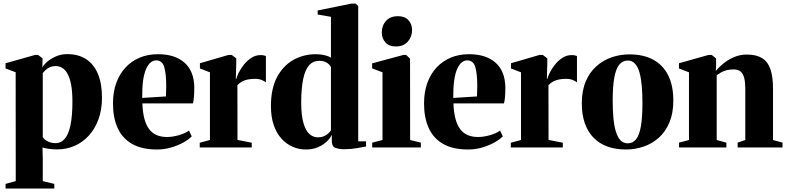

<svg xmlns="http://www.w3.org/2000/svg" viewBox="-20 -838 4473 1091"><path d="M11.5 233.5V207L69.5 191L69 -427.5L11.5 -449V-478.5L180 -526H196.5L222 -506L220.5 -454Q227.5 -469 247.8 -486.8Q268 -504.5 297.8 -517.5Q327.5 -530.5 362 -530.5Q425.5 -530.5 469.5 -501.8Q513.5 -473 536.5 -417.8Q559.5 -362.5 559.5 -283.5Q559.5 -214.5 539.5 -160Q519.5 -105.5 484.5 -67.2Q449.5 -29 403.5 -9Q357.5 11 305 11Q279.5 11 255.8 7.5Q232 4 221.5 0L223 68.5V191L288.5 207V233.5ZM295 -24.5Q327.5 -24.5 349 -50.5Q370.5 -76.5 381 -129.2Q391.5 -182 391.5 -261.5Q391.5 -319 384 -357.5Q376.5 -396 363.5 -419.2Q350.5 -442.5 333.2 -452.5Q316 -462.5 297 -462.5Q275.5 -462.5 260.8 -455Q246 -447.5 237 -438.2Q228 -429 223 -423V-60Q231 -44 252 -34.2Q273 -24.5 295 -24.5Z M872.5 11.5Q785.5 11.5 730 -20.5Q674.5 -52.5 648.2 -111.2Q622 -170 622 -249.5Q622 -315 640.8 -366.8Q659.5 -418.5 693.8 -455Q728 -491.5 774.5 -510.8Q821 -530 877.5 -530Q974.5 -530 1028.5 -481.8Q1082.5 -433.5 1084 -343Q1084 -309 1082 -285.8Q1080 -262.5 1076 -250.5H789Q791 -199.5 800.5 -163.5Q810 -127.5 827.2 -104.5Q844.5 -81.5 870 -70.5Q895.5 -59.5 929 -59.5Q960 -59.5 996.2 -69.8Q1032.5 -80 1054 -96L1069.5 -63Q1055 -47.5 1024.8 -30Q994.5 -12.5 954.8 -0.5Q915 11.5 872.5 11.5ZM788 -281.5 923 -290Q923.5 -305.5 923.8 -319.2Q924 -333 924.5 -348.5Q924.5 -420.5 913 -457.8Q901.5 -495 867.5 -495Q851 -495 836.5 -483.5Q822 -472 810.5 -446.8Q799 -421.5 793.2 -380.8Q787.5 -340 788 -281.5Z M1115 0V-27L1173 -42.5V-427L1116 -449V-478.5L1278.5 -526H1296.5L1322.5 -506.5V-481L1320 -389.5L1323 -390.5Q1325.5 -402.5 1336.2 -424.5Q1347 -446.5 1365.2 -469.8Q1383.5 -493 1407.8 -509Q1432 -525 1460.5 -525Q1472 -525 1479.2 -523.2Q1486.5 -521.5 1491 -519.5V-370Q1484 -376 1468 -383Q1452 -390 1429 -390Q1407.5 -390 1389.2 -386.5Q1371 -383 1356 -375Q1341 -367 1329 -354L1329.5 -43L1410.5 -27V0Z M1718.5 11.5Q1679.5 11.5 1644 -3.5Q1608.5 -18.5 1580.2 -49.2Q1552 -80 1535.8 -126.2Q1519.5 -172.5 1519.5 -235.5Q1519.5 -334.5 1554.2 -399.8Q1589 -465 1647 -497.5Q1705 -530 1774.5 -530Q1801.5 -530 1825.2 -524.2Q1849 -518.5 1860.5 -510V-742.5L1785 -755.5V-778.5L1976.5 -817.5H2001L2015.5 -803.5V-35H2060V-5.5Q2042.5 -2 2007 4Q1971.5 10 1936 10Q1907 10 1886.2 2Q1865.5 -6 1865.5 -35V-72Q1856 -51.5 1835.2 -32.2Q1814.5 -13 1785 -0.8Q1755.5 11.5 1718.5 11.5ZM1786 -57.5Q1804.5 -57.5 1819 -63.5Q1833.5 -69.5 1844.2 -78.8Q1855 -88 1860.5 -97.5V-457Q1852 -473.5 1834.8 -483Q1817.5 -492.5 1795 -492.5Q1759 -492.5 1736.2 -466.8Q1713.5 -441 1702.8 -389Q1692 -337 1691.5 -258Q1691.5 -182 1704.5 -138Q1717.5 -94 1739 -75.8Q1760.5 -57.5 1786 -57.5Z M2095 0V-27.5L2153.5 -42.5V-427L2094.5 -449.5V-478L2273 -526H2287.5L2310 -505L2310.5 -42.5L2371.5 -27.5V0ZM2229 -574Q2190 -574 2169.8 -597.2Q2149.5 -620.5 2149.5 -653Q2149.5 -692.5 2173.5 -719.2Q2197.5 -746 2241 -746H2242Q2280.5 -746 2301 -723.2Q2321.5 -700.5 2321.5 -667.5Q2321.5 -629.5 2297.5 -601.8Q2273.5 -574 2230 -574Z M2640 11.5Q2553 11.5 2497.5 -20.5Q2442 -52.5 2415.8 -111.2Q2389.5 -170 2389.5 -249.5Q2389.5 -315 2408.2 -366.8Q2427 -418.5 2461.2 -455Q2495.5 -491.5 2542 -510.8Q2588.5 -530 2645 -530Q2742 -530 2796 -481.8Q2850 -433.5 2851.5 -343Q2851.5 -309 2849.5 -285.8Q2847.5 -262.5 2843.5 -250.5H2556.5Q2558.5 -199.5 2568 -163.5Q2577.5 -127.5 2594.8 -104.5Q2612 -81.5 2637.5 -70.5Q2663 -59.5 2696.5 -59.5Q2727.5 -59.5 2763.8 -69.8Q2800 -80 2821.5 -96L2837 -63Q2822.5 -47.5 2792.2 -30Q2762 -12.5 2722.2 -0.5Q2682.5 11.5 2640 11.5ZM2555.5 -281.5 2690.5 -290Q2691 -305.5 2691.2 -319.2Q2691.5 -333 2692 -348.5Q2692 -420.5 2680.5 -457.8Q2669 -495 2635 -495Q2618.5 -495 2604 -483.5Q2589.5 -472 2578 -446.8Q2566.5 -421.5 2560.8 -380.8Q2555 -340 2555.5 -281.5Z M2882.5 0V-27L2940.5 -42.5V-427L2883.5 -449V-478.5L3046 -526H3064L3090 -506.5V-481L3087.5 -389.5L3090.5 -390.5Q3093 -402.5 3103.8 -424.5Q3114.5 -446.5 3132.8 -469.8Q3151 -493 3175.2 -509Q3199.5 -525 3228 -525Q3239.5 -525 3246.8 -523.2Q3254 -521.5 3258.5 -519.5V-370Q3251.5 -376 3235.5 -383Q3219.5 -390 3196.5 -390Q3175 -390 3156.8 -386.5Q3138.5 -383 3123.5 -375Q3108.5 -367 3096.5 -354L3097 -43L3178 -27V0Z M3286 -250.5Q3286 -322.5 3308.2 -375Q3330.5 -427.5 3369 -461.8Q3407.5 -496 3455.8 -512.5Q3504 -529 3556.5 -529Q3636 -529 3691.8 -498.8Q3747.5 -468.5 3776.8 -410Q3806 -351.5 3806 -266.5Q3806 -194.5 3783.8 -142Q3761.5 -89.5 3723.5 -55.5Q3685.5 -21.5 3637 -5Q3588.5 11.5 3536 11.5Q3478 11.5 3431.8 -5.2Q3385.5 -22 3353 -55.2Q3320.5 -88.5 3303.2 -137.5Q3286 -186.5 3286 -250.5ZM3547.5 -23.5Q3576.5 -23.5 3595 -47.5Q3613.5 -71.5 3622 -121.8Q3630.5 -172 3630.5 -250.5Q3630.5 -304 3626.8 -348.8Q3623 -393.5 3613.8 -426Q3604.5 -458.5 3588.2 -476.2Q3572 -494 3547.5 -494Q3517.5 -494 3498.5 -470.2Q3479.5 -446.5 3470.5 -396.2Q3461.5 -346 3461.5 -265.5Q3461.5 -212.5 3465.5 -168.2Q3469.5 -124 3479.2 -91.5Q3489 -59 3505.5 -41.2Q3522 -23.5 3547.5 -23.5Z M3895 -42.5V-427L3838 -449V-478.5L4006.5 -526H4024L4049 -506V-468.5L4047.5 -435Q4066.5 -458 4093 -479.2Q4119.5 -500.5 4152.8 -514.2Q4186 -528 4224.5 -528Q4276.5 -528 4309.2 -508.5Q4342 -489 4357.2 -446.2Q4372.5 -403.5 4372.5 -333V-42.5L4426.5 -27.5V0H4171.5V-27.5L4215 -42.5V-332Q4215 -369.5 4209 -394Q4203 -418.5 4188.8 -431Q4174.5 -443.5 4149.5 -443.5Q4125.5 -443.5 4107.8 -438.8Q4090 -434 4076.8 -426.2Q4063.5 -418.5 4052.5 -410.5V-42.5L4107.5 -27.5V0H3838.5V-27.5Z"/></svg>

Font: Merriweather 120pt ExtraBold
Style: Regular
Weight: 800
Version: Version 2.100